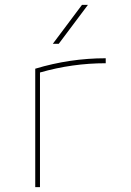

<svg xmlns="http://www.w3.org/2000/svg" viewBox="-20 -770 540 790"><path d="M415 -530.3V-509.8Q277.3 -509.8 144.5 -471.7V0H125V-487.3Q267.6 -530.3 415 -530.3ZM197.3 -589.8 317.4 -750H341.8L221.7 -589.8Z"/></svg>

Font: Mgen+ 1mn thin
Style: Regular
Weight: 100
Designer: [Source Han Sans]
Ryoko NISHIZUKA  (kana & ideographs); Paul D. Hunt (Latin, Greek & Cyrillic); Wenlong ZHANG  (bopomofo
Version: Version 1.059.20150602